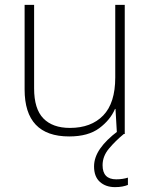

<svg xmlns="http://www.w3.org/2000/svg" viewBox="-20 -643 622 788"><path d="M492 -623V-93H460L454 -196H452Q433 -151 387.5 -117Q342 -83 264 -83Q81 -83 81 -276V-623H120V-280Q120 -196 158 -157Q196 -118 267 -118Q354 -118 403.5 -169Q453 -220 453 -325V-623ZM401 35Q401 93 457 93Q471 93 483.5 91Q496 89 505 86V116Q495 120 482 122.5Q469 125 452 125Q414 125 390 103.5Q366 82 366 40Q366 3 391 -33Q416 -69 464 -105L488 -93Q454 -65 427.5 -33.5Q401 -2 401 35Z"/></svg>

Font: Noto Sans Telugu UI ExtraLight
Style: Regular
Weight: 200
Designer: Jelle Bosma - Monotype Design Team
Foundry: Monotype Imaging Inc.
Version: Version 2.005; ttfautohint (v1.8.4.7-5d5b)